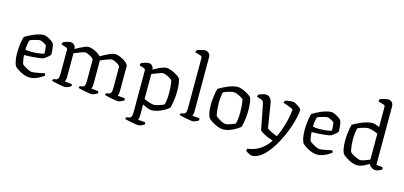

<svg xmlns="http://www.w3.org/2000/svg" viewBox="-80 -1370 4510 2141"><g transform="rotate(15 2175.0 -300.0)"><path d="M260 0Q233 0 204.5 -9.5Q176 -19 151 -33Q126 -47 109 -59.5Q92 -72 87 -78Q73 -98 65 -138Q57 -178 57 -222Q57 -263 60.5 -301Q64 -339 70 -370Q76 -401 83 -421Q97 -430 121.5 -443.5Q146 -457 176 -469.5Q206 -482 237 -491Q268 -500 295 -500Q311 -500 335 -489.5Q359 -479 380.5 -464.5Q402 -450 410 -439Q417 -430 421.5 -406.5Q426 -383 428.5 -356Q431 -329 430 -310Q421 -296 406.5 -283.5Q392 -271 377.5 -261Q363 -251 354 -246Q344 -243 312 -238.5Q280 -234 234.5 -230.5Q189 -227 138 -227Q140 -192 145 -162.5Q150 -133 156 -123Q161 -118 175.5 -108.5Q190 -99 208 -89Q226 -79 243 -72.5Q260 -66 272 -66Q284 -66 304 -69Q324 -72 345.5 -76Q367 -80 385 -84Q403 -88 412 -90Q416 -87 420 -80Q424 -73 424 -66Q403 -50 376.5 -34.5Q350 -19 320.5 -9.5Q291 0 260 0ZM214 -282Q240 -282 267.5 -284.5Q295 -287 318 -291Q341 -295 353 -301Q354 -314 352.5 -333.5Q351 -353 349 -370Q347 -387 343 -395Q341 -399 326.5 -408Q312 -417 295.5 -424.5Q279 -432 268 -432Q257 -432 233 -426.5Q209 -421 186 -413.5Q163 -406 153 -399Q148 -386 144.5 -366.5Q141 -347 139 -326.5Q137 -306 137 -289Q149 -286 170.5 -284Q192 -282 214 -282Z M669 0Q662 0 641.5 -3Q621 -6 595.5 -11Q570 -16 548 -21Q526 -26 514 -30Q514 -37 517.5 -43.5Q521 -50 523 -52L550 -57Q566 -59 575.5 -73.5Q585 -88 585 -132V-407Q585 -415 581.5 -421.5Q578 -428 568 -431L511 -449Q513 -461 515 -466.5Q517 -472 521 -477Q536 -485 562 -492.5Q588 -500 602 -500Q630 -500 646.5 -482.5Q663 -465 663 -436Q686 -450 713 -464.5Q740 -479 766 -489.5Q792 -500 810 -500Q832 -500 860.5 -490Q889 -480 914.5 -464Q940 -448 956 -431Q972 -441 994 -453Q1016 -465 1039 -475.5Q1062 -486 1082 -493Q1102 -500 1116 -500Q1138 -500 1165 -490.5Q1192 -481 1217 -466Q1242 -451 1258.5 -434Q1275 -417 1275 -402V-115Q1275 -93 1271 -78.5Q1267 -64 1264 -59L1345 -52Q1347 -50 1349 -44.5Q1351 -39 1351 -31Q1346 -24 1333 -17Q1320 -10 1305 -5Q1290 0 1281 0Q1273 0 1252.5 -3Q1232 -6 1206.5 -11Q1181 -16 1159 -21Q1137 -26 1125 -30Q1125 -38 1128 -43.5Q1131 -49 1134 -52L1161 -57Q1171 -59 1179 -65.5Q1187 -72 1191 -88Q1195 -104 1195 -132V-371Q1195 -381 1183.5 -391.5Q1172 -402 1155 -411.5Q1138 -421 1121.5 -426.5Q1105 -432 1096 -432Q1087 -432 1062.5 -423.5Q1038 -415 1011.5 -404.5Q985 -394 970 -387V-116Q970 -94 966 -79.5Q962 -65 959 -59L1040 -52Q1042 -49 1044 -43.5Q1046 -38 1046 -31Q1041 -24 1027.5 -17Q1014 -10 999.5 -5Q985 0 975 0Q967 0 946.5 -3Q926 -6 901 -11Q876 -16 854 -21Q832 -26 820 -30Q820 -37 823 -43Q826 -49 829 -52L856 -57Q873 -59 881.5 -74.5Q890 -90 890 -132V-371Q890 -381 878 -391.5Q866 -402 848.5 -411.5Q831 -421 814.5 -426.5Q798 -432 789 -432Q782 -432 765.5 -427Q749 -422 729 -414Q709 -406 691.5 -399Q674 -392 665 -389V-116Q665 -96 661 -81Q657 -66 653 -59L734 -52Q736 -49 738 -44Q740 -39 740 -31Q735 -24 721.5 -17Q708 -10 693.5 -5Q679 0 669 0Z M1570 200Q1562 200 1541 197Q1520 194 1494.5 189Q1469 184 1446.5 179Q1424 174 1412 170Q1412 162 1415 156.5Q1418 151 1421 148L1448 143Q1464 141 1473.5 127Q1483 113 1483 68V-407Q1483 -416 1479.5 -422Q1476 -428 1467 -431L1412 -449Q1414 -461 1416 -466.5Q1418 -472 1421 -477Q1437 -485 1463 -492.5Q1489 -500 1503 -500Q1530 -500 1545.5 -483.5Q1561 -467 1562 -440Q1580 -450 1599.5 -460.5Q1619 -471 1639.5 -480Q1660 -489 1678.5 -494.5Q1697 -500 1712 -500Q1729 -500 1752.5 -492.5Q1776 -485 1800 -473Q1824 -461 1843 -448Q1862 -435 1870 -426Q1878 -412 1883 -386Q1888 -360 1890 -331Q1892 -302 1892 -278Q1892 -222 1884 -168.5Q1876 -115 1866 -81Q1853 -70 1832 -56.5Q1811 -43 1784 -30Q1757 -17 1727.5 -8.5Q1698 0 1670 0Q1645 0 1616 -12.5Q1587 -25 1563 -38V85Q1563 106 1559.5 120.5Q1556 135 1552 141L1634 148Q1636 150 1638.5 155.5Q1641 161 1641 169Q1635 176 1622 183Q1609 190 1594 195Q1579 200 1570 200ZM1682 -65Q1696 -65 1719.5 -72Q1743 -79 1765 -87Q1787 -95 1794 -100Q1802 -120 1806 -158.5Q1810 -197 1810 -231Q1810 -264 1808 -294.5Q1806 -325 1802.5 -348.5Q1799 -372 1795 -381Q1790 -388 1770.5 -400Q1751 -412 1728 -422Q1705 -432 1687 -432Q1678 -432 1655.5 -424.5Q1633 -417 1607.5 -407Q1582 -397 1563 -389V-101Q1581 -92 1602.5 -84Q1624 -76 1645.5 -70.5Q1667 -65 1682 -65Z M2142 0Q2135 0 2114.5 -3Q2094 -6 2068.5 -11Q2043 -16 2021 -21Q1999 -26 1987 -30Q1987 -38 1990.5 -44Q1994 -50 1996 -52L2023 -57Q2040 -59 2048.5 -75Q2057 -91 2057 -132V-707Q2057 -715 2053.5 -721.5Q2050 -728 2040 -731L1974 -751Q1976 -760 1978.5 -767Q1981 -774 1983 -777Q1993 -782 2011.5 -787.5Q2030 -793 2048.5 -796.5Q2067 -800 2076 -800Q2103 -800 2120 -781.5Q2137 -763 2137 -736V-115Q2137 -94 2133 -79.5Q2129 -65 2126 -59L2207 -52Q2209 -49 2211 -43.5Q2213 -38 2213 -31Q2208 -24 2194.5 -17Q2181 -10 2166.5 -5Q2152 0 2142 0Z M2494 0Q2469 0 2442 -9.5Q2415 -19 2390.5 -32Q2366 -45 2348 -58Q2330 -71 2323 -79Q2308 -98 2300.5 -138.5Q2293 -179 2293 -223Q2293 -264 2296.5 -301Q2300 -338 2306 -369Q2312 -400 2319 -421Q2334 -430 2359 -443.5Q2384 -457 2414 -470Q2444 -483 2475.5 -491.5Q2507 -500 2534 -500Q2552 -500 2575.5 -492Q2599 -484 2623 -472Q2647 -460 2666 -447.5Q2685 -435 2692 -425Q2700 -412 2705 -386.5Q2710 -361 2712 -332Q2714 -303 2714 -278Q2714 -221 2706 -167.5Q2698 -114 2688 -81Q2675 -71 2654.5 -57Q2634 -43 2608 -30Q2582 -17 2553 -8.5Q2524 0 2494 0ZM2508 -65Q2522 -65 2545 -72Q2568 -79 2588.5 -87Q2609 -95 2616 -100Q2624 -120 2628 -157Q2632 -194 2632 -229Q2632 -261 2630 -293Q2628 -325 2624.5 -349.5Q2621 -374 2617 -382Q2612 -388 2592 -400Q2572 -412 2548 -422Q2524 -432 2505 -432Q2492 -432 2468.5 -426.5Q2445 -421 2422.5 -413.5Q2400 -406 2389 -400Q2384 -389 2380.5 -367.5Q2377 -346 2375 -321.5Q2373 -297 2373 -274Q2373 -239 2376 -207.5Q2379 -176 2383 -153.5Q2387 -131 2392 -123Q2397 -118 2410.5 -108Q2424 -98 2441.5 -88.5Q2459 -79 2477 -72Q2495 -65 2508 -65Z M2879 200Q2870 200 2855 193.5Q2840 187 2826.5 178Q2813 169 2806 161Q2808 151 2810 146Q2812 141 2814 137Q2865 132 2910.5 112Q2956 92 2995 58Q3034 24 3062 -23Q3028 -33 2995.5 -47Q2963 -61 2939.5 -76Q2916 -91 2908 -100L2855 -375Q2852 -393 2845.5 -409.5Q2839 -426 2820 -432L2768 -450Q2768 -460 2771.5 -467Q2775 -474 2776 -476Q2787 -482 2802 -487.5Q2817 -493 2832 -496.5Q2847 -500 2855 -500Q2888 -500 2908 -476Q2928 -452 2933 -415L2977 -140Q2985 -134 3004.5 -122.5Q3024 -111 3048.5 -100Q3073 -89 3095 -82Q3111 -114 3124.5 -149.5Q3138 -185 3149 -221.5Q3160 -258 3168 -293Q3176 -328 3180.5 -359Q3185 -390 3187 -415Q3175 -423 3153 -432Q3131 -441 3108 -449Q3085 -457 3070 -461Q3071 -468 3073.5 -475Q3076 -482 3079 -486Q3089 -491 3105 -493.5Q3121 -496 3138.5 -498Q3156 -500 3170 -500Q3180 -500 3197 -492Q3214 -484 3231 -472.5Q3248 -461 3259.5 -450Q3271 -439 3271 -433Q3270 -397 3258.5 -344.5Q3247 -292 3226.5 -231Q3206 -170 3177 -108Q3149 -47 3115.5 8.5Q3082 64 3043.5 107Q3005 150 2963.5 175Q2922 200 2879 200Z M3579 0Q3552 0 3523.5 -9.5Q3495 -19 3470 -33Q3445 -47 3428 -59.5Q3411 -72 3406 -78Q3392 -98 3384 -138Q3376 -178 3376 -222Q3376 -263 3379.5 -301Q3383 -339 3389 -370Q3395 -401 3402 -421Q3416 -430 3440.5 -443.5Q3465 -457 3495 -469.5Q3525 -482 3556 -491Q3587 -500 3614 -500Q3630 -500 3654 -489.5Q3678 -479 3699.5 -464.5Q3721 -450 3729 -439Q3736 -430 3740.5 -406.5Q3745 -383 3747.5 -356Q3750 -329 3749 -310Q3740 -296 3725.5 -283.5Q3711 -271 3696.5 -261Q3682 -251 3673 -246Q3663 -243 3631 -238.5Q3599 -234 3553.5 -230.5Q3508 -227 3457 -227Q3459 -192 3464 -162.5Q3469 -133 3475 -123Q3480 -118 3494.5 -108.5Q3509 -99 3527 -89Q3545 -79 3562 -72.5Q3579 -66 3591 -66Q3603 -66 3623 -69Q3643 -72 3664.5 -76Q3686 -80 3704 -84Q3722 -88 3731 -90Q3735 -87 3739 -80Q3743 -73 3743 -66Q3722 -50 3695.5 -34.5Q3669 -19 3639.5 -9.5Q3610 0 3579 0ZM3533 -282Q3559 -282 3586.5 -284.5Q3614 -287 3637 -291Q3660 -295 3672 -301Q3673 -314 3671.5 -333.5Q3670 -353 3668 -370Q3666 -387 3662 -395Q3660 -399 3645.5 -408Q3631 -417 3614.5 -424.5Q3598 -432 3587 -432Q3576 -432 3552 -426.5Q3528 -421 3505 -413.5Q3482 -406 3472 -399Q3467 -386 3463.5 -366.5Q3460 -347 3458 -326.5Q3456 -306 3456 -289Q3468 -286 3489.5 -284Q3511 -282 3533 -282Z M4042 0Q4018 0 3991 -9.5Q3964 -19 3940 -32Q3916 -45 3898.5 -57.5Q3881 -70 3874 -78Q3858 -98 3850.5 -138.5Q3843 -179 3843 -223Q3843 -264 3846.5 -302Q3850 -340 3855.5 -370.5Q3861 -401 3867 -421Q3882 -430 3908 -443.5Q3934 -457 3965 -470Q3996 -483 4028 -491.5Q4060 -500 4088 -500Q4103 -500 4125 -493Q4147 -486 4170 -476V-707Q4170 -714 4167 -721Q4164 -728 4153 -731L4088 -751Q4089 -759 4091.5 -766Q4094 -773 4096 -777Q4106 -782 4124 -787.5Q4142 -793 4161 -796.5Q4180 -800 4190 -800Q4216 -800 4233 -781.5Q4250 -763 4250 -736V-61L4321 -53Q4323 -51 4325.5 -44.5Q4328 -38 4328 -31Q4321 -23 4307.5 -16Q4294 -9 4279.5 -4.5Q4265 0 4254 0Q4237 0 4221 -7.5Q4205 -15 4193.5 -27Q4182 -39 4177 -52Q4159 -40 4136 -28Q4113 -16 4089 -8Q4065 0 4042 0ZM4063 -65Q4073 -65 4091 -70.5Q4109 -76 4130.5 -84Q4152 -92 4170 -100V-399Q4155 -406 4134 -414Q4113 -422 4092 -427Q4071 -432 4055 -432Q4042 -432 4019 -426.5Q3996 -421 3973.5 -413.5Q3951 -406 3940 -400Q3935 -389 3931.5 -368Q3928 -347 3925.5 -322Q3923 -297 3923 -273Q3923 -238 3926 -206.5Q3929 -175 3933.5 -153Q3938 -131 3943 -123Q3948 -117 3962 -107.5Q3976 -98 3994.5 -88.5Q4013 -79 4031.5 -72Q4050 -65 4063 -65Z"/></g></svg>

Font: Texturina 12pt Light
Style: Regular
Weight: 300
Designer: Guillermo Torres Carreño
Foundry: Omnibus-Type
Version: Version 1.002